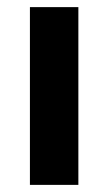

<svg xmlns="http://www.w3.org/2000/svg" viewBox="-20 -519 304 539"><path d="M64 -499H200V0H64Z"/></svg>

Font: Stavian Bold
Style: Bold
Weight: 700
Version: Version 1.000; ttfautohint (v1.6)